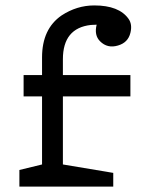

<svg xmlns="http://www.w3.org/2000/svg" viewBox="-20 -691 602 711"><path d="M337.9 -599.6Q326.2 -599.6 316.4 -598.6Q212.9 -586.9 212.9 -471.7V-413.1H462.9V-334H212.9V-82L399.4 -50.8V0H51.8V-61.5L135.7 -82V-334H67.4V-413.1H135.7V-478.5Q135.7 -584 208 -633.8Q264.6 -670.9 329.1 -670.9Q420.9 -670.9 456.1 -621.1Q470.7 -600.6 462.9 -569.3Q454.1 -533.2 417 -522.5Q377.9 -510.7 350.6 -538.1Q328.1 -560.5 337.9 -599.6Z"/></svg>

Font: Hopone
Style: Regular
Weight: 400
Foundry: SIL International (SIL)
Version: Version 1.00 September 3, 2015, initial release